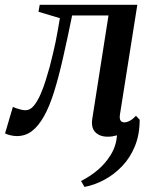

<svg xmlns="http://www.w3.org/2000/svg" viewBox="-54 -542 621 776"><path d="M287.5 213.5 273.5 189.5Q309 172 340.8 145.2Q372.5 118.5 394 83.2Q415.5 48 419 5Q410 7.5 400.8 9Q391.5 10.5 381.5 10.5Q349 10.5 331.2 -7.8Q313.5 -26 319 -62L384.5 -479.5H237.5Q218 -383.5 200.2 -305.8Q182.5 -228 164 -169.2Q145.5 -110.5 124 -72.5Q101.5 -32.5 75 -12.2Q48.5 8 14 8Q0.5 8 -14.8 4Q-30 0 -33.5 -3L-2 -110Q1.5 -108 10.2 -105Q19 -102 29.5 -99.2Q40 -96.5 49 -96.5Q68 -96.5 83 -115Q98 -133.5 110.2 -161.8Q122.5 -190 131.5 -219.8Q140.5 -249.5 147 -272.5Q154 -299.5 160 -324.8Q166 -350 171 -374Q176 -398 180 -421.8Q184 -445.5 188 -468.5L101.5 -494.5L106.5 -522.5H501L431 -80.5Q428 -61.5 433.5 -54.5Q439 -47.5 448.5 -47.5Q459 -47.5 471.2 -54.2Q483.5 -61 495.5 -74L510.5 -58Q510.5 2 491.2 49Q472 96 439.2 130Q406.5 164 367 185Q327.5 206 287.5 213.5Z"/></svg>

Font: Merriweather 96pt Medium
Style: Italic
Weight: 500
Italic angle: -7.8°
Version: Version 2.101